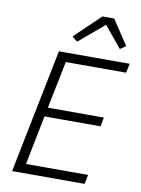

<svg xmlns="http://www.w3.org/2000/svg" viewBox="-99 -997 782 1063"><g transform="rotate(10 291.5 -465.0)"><path d="M389 -930H455L547 -791L515 -769L417 -888L275 -768L245 -792ZM453 0H45L185 -698H583L572 -646H233L179 -380H494L484 -329H169L114 -52H463Z"/></g></svg>

Font: IBM Plex Sans Light
Style: Italic
Weight: 300
Italic angle: -11.31°
Designer: Mike Abbink, Paul van der Laan, Pieter van Rosmalen
Foundry: Bold Monday
Version: Version 3.0